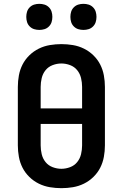

<svg xmlns="http://www.w3.org/2000/svg" viewBox="-20 -973 640 1001"><path d="M300 8Q270 8 240 3Q210 -2 182.5 -15.5Q155 -29 133 -50.5Q111 -72 97.5 -98.5Q84 -125 78.5 -155Q73 -185 73 -215V-520Q73 -550 78.5 -580Q84 -610 97.5 -636.5Q111 -663 133 -684.5Q155 -706 182.5 -719.5Q210 -733 240 -738Q270 -743 300 -743Q330 -743 360 -738Q390 -733 417.5 -719.5Q445 -706 467 -684.5Q489 -663 502.5 -636.5Q516 -610 521.5 -580Q527 -550 527 -520V-215Q527 -185 521.5 -155Q516 -125 502.5 -98.5Q489 -72 467 -50.5Q445 -29 417.5 -15.5Q390 -2 360 3Q330 8 300 8ZM192 -408H408V-520Q408 -543 402.5 -566Q397 -589 382.5 -607Q368 -625 345.5 -633.5Q323 -642 300 -642Q277 -642 254.5 -633.5Q232 -625 217.5 -607Q203 -589 197.5 -566Q192 -543 192 -520ZM300 -93Q323 -93 345.5 -101.5Q368 -110 382.5 -128Q397 -146 402.5 -169Q408 -192 408 -215V-327H192V-215Q192 -192 197.5 -169Q203 -146 217.5 -128Q232 -110 254.5 -101.5Q277 -93 300 -93ZM415 -817Q401 -817 388 -821Q375 -825 365 -835Q355 -845 351 -858Q347 -871 347 -885Q347 -899 351 -912Q355 -925 365 -935Q375 -945 388 -949Q401 -953 415 -953Q429 -953 442 -949Q455 -945 465 -935Q475 -925 479 -912Q483 -899 483 -885Q483 -871 479 -858Q475 -845 465 -835Q455 -825 442 -821Q429 -817 415 -817ZM185 -817Q171 -817 158 -821Q145 -825 135 -835Q125 -845 121 -858Q117 -871 117 -885Q117 -899 121 -912Q125 -925 135 -935Q145 -945 158 -949Q171 -953 185 -953Q199 -953 212 -949Q225 -945 235 -935Q245 -925 249 -912Q253 -899 253 -885Q253 -871 249 -858Q245 -845 235 -835Q225 -825 212 -821Q199 -817 185 -817Z"/></svg>

Font: Iosevka Fixed Extended
Style: Bold
Weight: 700
Width: 7
Monospace: yes
Designer: Belleve Invis
Foundry: Belleve Invis
Version: Version 24.1.1; ttfautohint (v1.8.4)